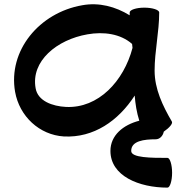

<svg xmlns="http://www.w3.org/2000/svg" viewBox="-20 -590 855 878"><path d="M766 -34C724 -106 687 -183 687 -267C687 -356 708 -444 708 -533C708 -545 677 -555 640 -555C603 -555 573 -545 573 -533C573 -529 573 -525 573 -520C508 -560 433 -580 356 -566C160 -532 16 -359 49 -170C69 -58 160 27 272 34C408 41 521 -37 596 -153C599 -114 605 -76 617 -38C543 -19 485 29 485 100C485 215 616 268 746 268C757 268 767 237 767 200C767 163 757 132 746 132C673 132 579 132 580 100C580 54 639 47 692 47C710 47 725 32 729 12C755 -6 771 -25 766 -34ZM282 -101C220 -104 153 -128 143 -186C120 -311 241 -409 380 -433C453 -446 531 -436 584 -389C585 -383 585 -377 586 -371C546 -219 430 -94 282 -101Z"/></svg>

Font: Nupuram Expanded Bold
Style: Regular
Weight: 700
Width: 7
Designer: Santhosh Thottingal (santhosh.thottingal@gmail.com)
Foundry: SMC
Version: Version 1.000